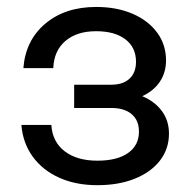

<svg xmlns="http://www.w3.org/2000/svg" viewBox="-20 -532 556 561"><path d="M395.6 -251Q428.9 -266.2 447 -293.1Q465.1 -319.9 465.1 -355.6Q465.1 -401.5 439.2 -436.7Q413.4 -471.9 367.3 -491.8Q321.2 -511.7 261.1 -511.7Q170.5 -511.7 112.6 -463.1Q54.6 -414.4 48.3 -332.9H135.7Q137.5 -383.3 170.8 -412Q204.1 -440.8 260.7 -440.8Q315.5 -440.8 346.4 -417.1Q377.4 -393.5 377.4 -351.6Q377.4 -319.9 358.5 -302.2Q339.6 -284.5 305.4 -284.5H196.7V-216.5H305.4Q343.5 -216.5 364.8 -198.4Q386 -180.3 386 -147.5Q386 -107.2 354.1 -84.9Q322.1 -62.5 264.6 -62.5Q204.7 -62.5 168.9 -90.1Q133.1 -117.7 130 -166.9H42.5Q46.8 -114 75.7 -74.2Q104.6 -34.5 153.2 -12.7Q201.7 9.1 264.5 9.1Q326.7 9.1 373.9 -9.9Q421.1 -28.9 447.4 -62.9Q473.7 -96.9 473.7 -141.6Q473.7 -179.4 453.1 -207.4Q432.5 -235.5 395.6 -251Z"/></svg>

Font: Overused Grotesk Light
Style: Regular
Weight: 300
Designer: RandomMaerks
Version: Version 0.005